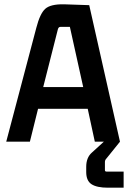

<svg xmlns="http://www.w3.org/2000/svg" viewBox="-20 -659 595 893"><path d="M555 214H482Q431 214 406 198Q381 182 381 141V117Q381 74 407 51L463 0H421L388 -153H157L119 0H9L149 -530Q166 -596 190.5 -618Q215 -640 277 -639L395 -635L538 0L476 77Q468 85 468 94V132Q468 139 475 139H555ZM249 -522 181 -254H367L305 -534H261Q252 -534 249 -522Z"/></svg>

Font: Gemunu Libre
Style: Bold
Weight: 700
Designer: Puspanada Ekanayake, Sola Matas, Pathum Egodawatta, Kosala Senevirathne
Foundry: mooniak
Version: Version 1.100